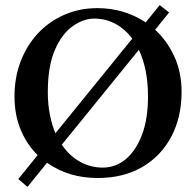

<svg xmlns="http://www.w3.org/2000/svg" viewBox="-20 -690 770 755"><path d="M694 -329Q694 -229 653.5 -152.5Q613 -76 539 -33Q465 10 364 10Q250 10 165 -50L88 45L52 14L128 -80Q86 -121 61.5 -179.5Q37 -238 37 -311Q37 -385 61 -448Q85 -511 128.5 -558Q172 -605 232 -631.5Q292 -658 363 -658Q468 -658 553 -602L608 -670L645 -641L590 -573Q637 -530 665.5 -468Q694 -406 694 -329ZM351 -617Q309 -617 266.5 -587.5Q224 -558 196 -494Q168 -430 168 -328Q168 -281 176 -240Q184 -199 198 -166L500 -538Q471 -577 432.5 -597Q394 -617 351 -617ZM562 -310Q562 -366 552.5 -412.5Q543 -459 526 -494L223 -121Q253 -77 294.5 -54Q336 -31 384 -31Q435 -31 475 -64.5Q515 -98 538.5 -160.5Q562 -223 562 -310Z"/></svg>

Font: Libertinus Serif SemiBold
Style: Regular
Weight: 600
Designer: Philipp H. Poll, Khaled Hosny
Foundry: Caleb Maclennan
Version: Version 7.051;RELEASE